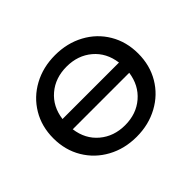

<svg xmlns="http://www.w3.org/2000/svg" viewBox="-124 -714 899 899"><g transform="rotate(-45 325.0 -264.5)"><path d="M43.9 -265.1Q43.9 -343.3 80.6 -404.5Q117.2 -465.8 181.2 -500.5Q245.1 -535.2 325.2 -535.2Q404.8 -535.2 469 -500.5Q533.2 -465.8 569.6 -404.3Q606 -342.8 606 -265.1Q606 -187 569.6 -125.5Q533.2 -64 469 -29.1Q404.8 5.9 325.2 5.9Q245.1 5.9 181.2 -29.1Q117.2 -64 80.6 -125.5Q43.9 -187 43.9 -265.1ZM138.2 -231Q147.9 -157.7 199.5 -114.3Q251 -70.8 325.2 -70.8Q399.9 -70.8 450.9 -114.5Q502 -158.2 512.2 -231ZM138.2 -298.8H512.2Q502.4 -372.1 451.2 -415.5Q399.9 -459 325.2 -459Q250 -459 199 -415.5Q147.9 -372.1 138.2 -298.8Z"/></g></svg>

Font: Montserrat Medium
Style: Regular
Weight: 500
Designer: Julieta Ulanovsky
Foundry: Julieta Ulanovsky
Version: Version 7.200